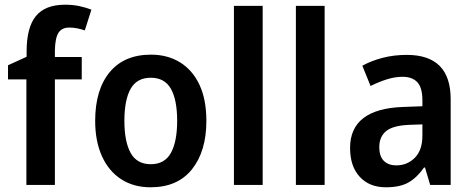

<svg xmlns="http://www.w3.org/2000/svg" viewBox="-20 -785 2002 815"><path d="M327 -448H213V0H92V-448H14V-508L93 -544V-566Q93 -669 132.5 -717Q172 -765 256 -765Q288 -765 315 -759.5Q342 -754 368 -744L340 -656Q325 -661 308.5 -664.5Q292 -668 274 -668Q242 -668 228 -645.5Q214 -623 213 -571V-543H327Z M856 -272Q856 -143 795 -66.5Q734 10 619 10Q547 10 494 -24.5Q441 -59 412.5 -122.5Q384 -186 384 -272Q384 -404 445.5 -478.5Q507 -553 621 -553Q691 -553 744 -520.5Q797 -488 826.5 -425.5Q856 -363 856 -272ZM508 -272Q508 -184 534.5 -136Q561 -88 620 -88Q679 -88 705.5 -136Q732 -184 732 -272Q732 -361 705.5 -408Q679 -455 620 -455Q561 -455 534.5 -408Q508 -361 508 -272Z M1095 0H973V-760H1095Z M1358 0H1236V-760H1358Z M1707 -552Q1893 -552 1893 -364V0H1806L1784 -74H1780Q1750 -31 1714 -10.5Q1678 10 1618 10Q1548 10 1507 -34.5Q1466 -79 1466 -157Q1466 -323 1691 -331L1773 -334V-359Q1773 -413 1751.5 -436Q1730 -459 1689 -459Q1656 -459 1621.5 -448Q1587 -437 1553 -420L1518 -506Q1556 -527 1604 -539.5Q1652 -552 1707 -552ZM1716 -255Q1647 -252 1618.5 -228Q1590 -204 1590 -161Q1590 -121 1609.5 -102Q1629 -83 1662 -83Q1709 -83 1741 -115.5Q1773 -148 1773 -209V-257Z"/></svg>

Font: Noto Sans Lao UI SemCond SemBd
Style: Regular
Weight: 600
Width: 4
Designer: Monotype Design Team
Foundry: Monotype Imaging Inc.
Version: Version 2.000; ttfautohint (v1.8.4.7-5d5b)